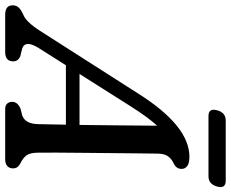

<svg xmlns="http://www.w3.org/2000/svg" viewBox="-121 -795 890 740"><g transform="rotate(90 324.0 -425.0)"><path d="M140 -130.5Q106.5 -77.5 141 -65.5L170 -58.5Q190.5 -50 190.5 -31Q190.5 0 154.5 0H10.5Q-25.5 0 -25.5 -29Q-25.5 -41.5 -18 -50.8Q-10.5 -60 9 -69Q25 -75 41.2 -92.5Q57.5 -110 73 -134.5L315.5 -514Q439.5 -710 558 -710Q583.5 -710 594.2 -701.5Q605 -693 605 -680Q605 -659.5 584 -649.5Q566 -641.5 556 -627Q546 -612.5 546 -584.5Q545.5 -548 545 -499.5Q544.5 -451 544 -397.5Q543.5 -344 543 -292Q542.5 -240 542.2 -196.2Q542 -152.5 542.5 -124.5Q543 -96 552.5 -82.5Q562 -69 585.5 -57.5Q603 -48 603 -30Q603 -16.5 594 -8.2Q585 0 567.5 0H374.5Q360 0 353.2 -7.8Q346.5 -15.5 346.5 -27Q346.5 -47.5 372.5 -59L398.5 -65.5Q431.5 -77 432.5 -127Q433.5 -169 434.5 -234H205.5ZM362.5 -481.5 239 -286.5H435.5Q436.5 -360.5 437.2 -440.5Q438 -520.5 438.5 -585.5Q423.5 -569.5 404.5 -543.8Q385.5 -518 362.5 -481.5ZM379 -816.5Q387.5 -850 419 -850H650.5Q682 -850 673 -817Q664 -783.5 633 -783.5H401.5Q370 -783.5 379 -816.5Z"/></g></svg>

Font: Fraunces 9pt SuperSoft
Style: Italic
Weight: 400
Italic angle: -16°
Version: Version 1.000;[b76b70a41]